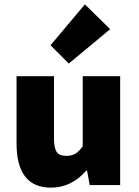

<svg xmlns="http://www.w3.org/2000/svg" viewBox="-20 -850 640 882"><path d="M214 12Q56 12 56 -192V-500H228V-214Q228 -171 240 -152.5Q252 -134 285 -134Q308 -134 324.5 -143Q341 -152 360 -178V-500H532V0H392L380 -66H376Q308 12 214 12ZM296 -558 212 -642 370 -830 486 -716Z"/></svg>

Font: TypoPRO Source Code Pro
Style: Regular
Weight: 900
Monospace: yes
Designer: Paul D. Hunt, Teo Tuominen
Foundry: Adobe Systems Incorporated
Version: Version 2.010;PS 1.0;hotconv 1.0.84;makeotf.lib2.5.63406